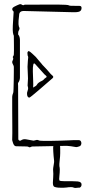

<svg xmlns="http://www.w3.org/2000/svg" viewBox="-20 -720 421 944"><path d="M353 3Q342 1 328.5 -1Q315 -3 308 -3L152 0H141Q136 0 130.5 3Q125 6 120 2Q118 0 105.5 0Q93 0 79.5 -0.5Q66 -1 59 -1Q50 -1 44.5 -15.5Q39 -30 40 -37Q41 -62 40.5 -101.5Q40 -141 40 -180Q40 -219 40 -244Q40 -252 45 -264Q46 -266 46.5 -283Q47 -300 47.5 -323Q48 -346 48 -365Q48 -384 48 -390Q48 -394 46.5 -397.5Q45 -401 43 -405Q37 -415 43 -424Q47 -433 43 -438Q42 -440 45 -444Q48 -448 48 -452Q49 -469 48.5 -498Q48 -527 48 -544Q45 -550 43.5 -560.5Q42 -571 43 -594Q44 -617 47 -661Q47 -665 43 -667Q35 -679 49 -686.5Q63 -694 76 -699Q83 -701 87 -697Q95 -692 101 -697Q214 -698 263.5 -697.5Q313 -697 318 -694Q322 -691 332.5 -691.5Q343 -692 371 -691Q381 -691 381 -681Q381 -669 372 -664Q363 -659 336 -660L97 -666Q74 -666 74 -645Q70 -614 71 -601Q72 -588 76 -582Q76 -575 72.5 -570Q69 -565 69 -551Q74 -545 76 -538Q78 -531 78 -523V-339Q78 -325 70 -314Q68 -311 68.5 -306.5Q69 -302 69 -298L70 -36Q70 -32 74 -29.5Q78 -27 82 -29Q94 -38 108.5 -35Q123 -32 136 -30Q138 -30 141.5 -29Q145 -28 148 -29Q154 -31 160 -32Q166 -33 173 -29Q175 -28 192 -27.5Q209 -27 233 -27.5Q257 -28 280.5 -28.5Q304 -29 321 -30Q338 -31 341 -31H367Q377 -31 379.5 -20.5Q382 -10 374 -2Q372 -1 364 1.5Q356 4 353 3ZM124 -240Q120 -240 117 -244Q114 -248 114 -250Q113 -254 113 -257Q113 -260 113 -264Q114 -268 115.5 -273Q117 -278 118 -282Q119 -288 117 -293.5Q115 -299 116 -305Q119 -334 116.5 -363Q114 -392 117 -421L118 -431Q120 -441 116 -447Q116 -452 115 -458Q114 -464 120 -469Q128 -467 139 -456Q150 -445 156 -440Q161 -434 171.5 -421.5Q182 -409 184 -407Q189 -400 194 -395.5Q199 -391 203 -386L214 -374Q219 -369 223.5 -363Q228 -357 236 -350Q246 -343 239 -336Q225 -324 206 -307.5Q187 -291 169 -275.5Q151 -260 138.5 -250Q126 -240 124 -240ZM143 -290Q145 -290 145.5 -290.5Q146 -291 147 -292Q158 -297 161.5 -303.5Q165 -310 171 -314Q178 -319 185 -322Q192 -325 196 -330Q199 -334 202.5 -336Q206 -338 208 -340Q211 -343 207 -347Q203 -351 198 -355L153 -405Q146 -413 143.5 -401.5Q141 -390 141.5 -368.5Q142 -347 143 -325Q144 -303 143 -290ZM280 203Q264 203 255.5 201Q247 199 245 197Q240 192 240 178Q240 168 241.5 152.5Q243 137 241 113Q241 107 244 90.5Q247 74 246 71Q245 63 243.5 47Q242 31 242 26Q242 21 241.5 13.5Q241 6 242 -1Q244 -8 248 -9.5Q252 -11 256 -11Q261 -11 267.5 -11.5Q274 -12 275 -4Q276 0 276 14.5Q276 29 276 33Q276 47 273.5 68Q271 89 272 97Q274 105 274 113Q274 128 272 145.5Q270 163 272 167Q275 171 298 171H336Q350 171 361 172Q372 173 376 177Q381 180 381 187Q381 200 370 203Q367 202 357.5 203.5Q348 205 344 203Q338 200 330 200Q324 200 318 200.5Q312 201 306 202Q299 203 292.5 203Q286 203 280 203Z"/></svg>

Font: Sankofa Display
Style: Regular
Weight: 400
Designer: Batsirai Madzonga
Foundry: Batsirai Madzonga
Version: Version 1.000; ttfautohint (v1.8.4.7-5d5b)